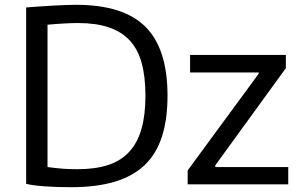

<svg xmlns="http://www.w3.org/2000/svg" viewBox="-20 -769 1258 800"><path d="M303 -64Q377 -64 430.5 -81.5Q484 -99 518.5 -136.5Q553 -174 569.5 -232Q586 -290 586 -370Q586 -450 570 -507.5Q554 -565 519.5 -601.5Q485 -638 432 -655.5Q379 -673 306 -673Q280 -673 244 -671Q208 -669 178 -666V-73Q214 -68 242 -66Q270 -64 303 -64ZM276 11Q218 11 167.5 7.5Q117 4 89 -3V-738Q115 -740 143.5 -742Q172 -744 199.5 -745.5Q227 -747 252 -748Q277 -749 297 -749Q494 -749 586 -657.5Q678 -566 678 -370Q678 -271 654.5 -199Q631 -127 582 -80.5Q533 -34 457 -11.5Q381 11 276 11ZM762 -59 1058 -462V-467H772V-540H1171V-485L877 -80V-73H1181V-1H762Z"/></svg>

Font: EncodeSans
Style: Regular
Weight: 400
Designer: Pablo Impallari, Andres Torresi
Foundry: Pablo Impallari, Andres Torresi
Version: Version 1.000; ttfautohint (v1.4.1)